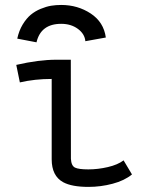

<svg xmlns="http://www.w3.org/2000/svg" viewBox="-20 -731 558 760"><path d="M222.2 -636.7Q141.6 -636.7 124.5 -563.5L48.3 -578.1Q55.2 -609.9 69.8 -634Q84.5 -658.2 101.8 -672.6Q119.1 -687 141.1 -696Q163.1 -705.1 182.4 -708.3Q201.7 -711.4 222.2 -711.4Q287.6 -711.4 339.1 -677.5Q390.6 -643.6 398.9 -582.5L317.9 -567.9Q315.4 -596.7 288.3 -616.7Q261.2 -636.7 222.2 -636.7ZM203.6 -494.6H260.3Q260.3 -494.6 260.7 -102.5Q262.2 -74.7 276.9 -67.6Q291.5 -60.5 329.6 -60.5Q367.7 -60.5 406.7 -69.6Q445.8 -78.6 469.2 -96.2L502.4 -40.5Q472.7 -16.1 425.8 -3.7Q378.9 8.8 330.1 8.8Q264.2 8.8 230 -9.8Q184.6 -34.7 184.6 -100.6V-418.5Q117.7 -418.5 58.6 -404.8L44.4 -474.1Q132.8 -494.6 203.6 -494.6Z"/></svg>

Font: FantasqueSansM Nerd Font
Style: Regular
Weight: 400
Monospace: yes
Designer: Jany Belluz
Version: Version 1.8.0 ; ttfautohint (v1.8.2);Nerd Fonts 3.4.0